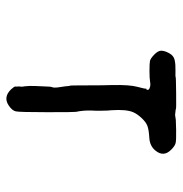

<svg xmlns="http://www.w3.org/2000/svg" viewBox="-6 -535 559 587"><g transform="rotate(90 273.5 -241.5)"><path d="M437 -486Q461 -463 441 -438Q427 -420 401.5 -418.5Q376 -417 364.5 -412.5Q353 -408 340.5 -394.5Q328 -381 323 -369Q314 -348 317 -303Q318 -296 318 -291Q318 -286 318.5 -272Q319 -258 318 -243Q317 -217 322 -194Q323 -191 323 -106.5Q323 -22 320.5 -10.5Q318 1 303 11Q277 29 253 4Q244 -6 244.5 -9Q245 -12 244.5 -17Q244 -22 244.5 -22.5Q245 -23 245 -28Q245 -33 244 -36Q242 -52 243 -71Q244 -90 244.5 -104.5Q245 -119 246 -120Q249 -126 247 -140.5Q245 -155 244 -161Q243 -167 243 -171Q243 -175 242 -175.5Q241 -176 241 -228.5Q241 -281 240 -306Q239 -358 245.5 -382Q252 -406 251 -409L252 -410Q253 -409 254 -410Q255 -411 254.5 -414.5Q254 -418 250 -419Q242 -423 231 -421Q220 -419 197 -419Q174 -419 166.5 -420.5Q159 -422 147 -433.5Q135 -445 135 -455Q135 -465 142.5 -479Q150 -493 163.5 -496Q177 -499 196 -498.5Q215 -498 215.5 -499Q216 -500 263.5 -500.5Q311 -501 312.5 -500Q314 -499 320.5 -498.5Q327 -498 329.5 -497.5Q332 -497 333 -497.5Q334 -498 339.5 -498.5Q345 -499 346.5 -499.5Q348 -500 378 -500.5Q408 -501 417 -499Q426 -497 437 -486Z"/></g></svg>

Font: TT2020 Style E
Style: Regular
Weight: 400
Version: Version 00.2